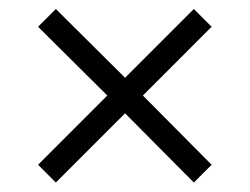

<svg xmlns="http://www.w3.org/2000/svg" viewBox="-20 -582 542 416"><path d="M438.5 -524 400 -562.5 251 -413.5 101 -562.5 62.5 -524 212.5 -375 62.5 -225 101 -186.5 251 -336.5 400 -186.5 438.5 -225 289.6 -375Z"/></svg>

Font: Manrope3 Light
Style: Regular
Weight: 300
Designer: Mikhail Sharanda
Foundry: Mikhail Sharanda
Version: Version 3.000;PS 003.000;hotconv 1.0.88;makeotf.lib2.5.64775